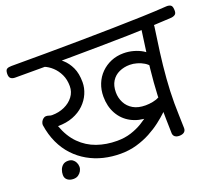

<svg xmlns="http://www.w3.org/2000/svg" viewBox="-175 -967 1376 1195"><g transform="rotate(-20 513.0 -369.0)"><path d="M451 -10Q393 -10 339 -23Q285 -36 237.5 -63Q190 -90 152.5 -130Q115 -170 90 -223.5Q65 -277 55 -344Q55 -355 60 -365Q65 -375 74 -382Q83 -389 92 -389Q103 -389 112 -385.5Q121 -382 131 -382Q176 -382 213.5 -399Q251 -416 273.5 -446Q296 -476 296 -514Q296 -558 280 -591.5Q264 -625 239 -648Q214 -671 186 -682L254 -713Q284 -698 313 -672.5Q342 -647 360.5 -607.5Q379 -568 379 -510Q379 -472 363 -435Q347 -398 316.5 -368.5Q286 -339 242 -322Q198 -305 142 -305Q169 -230 216 -183Q263 -136 324.5 -114.5Q386 -93 457 -93Q508 -93 550 -106.5Q592 -120 626.5 -141Q661 -162 688.5 -185.5Q716 -209 738 -229Q746 -237 757.5 -242.5Q769 -248 780.5 -249.5Q792 -251 800 -243Q808 -234 809 -222.5Q810 -211 806 -198.5Q802 -186 796.5 -176Q791 -166 786 -161Q761 -137 726.5 -110.5Q692 -84 650 -61.5Q608 -39 558 -24.5Q508 -10 451 -10ZM689 -163Q624 -163 574.5 -190Q525 -217 497.5 -266.5Q470 -316 470 -381Q470 -426 485.5 -464.5Q501 -503 529.5 -531.5Q558 -560 596 -576Q634 -592 679 -592Q713 -592 745 -583Q777 -574 802 -559Q827 -544 837 -526L815 -455Q804 -472 783.5 -484.5Q763 -497 738.5 -504Q714 -511 691 -511Q653 -511 621 -496.5Q589 -482 570.5 -452.5Q552 -423 552 -379Q552 -342 568.5 -310Q585 -278 617.5 -259Q650 -240 699 -240Q723 -240 748 -245Q773 -250 786 -258Q808 -263 820.5 -254.5Q833 -246 833 -228Q833 -218 827 -209Q821 -200 812 -194Q803 -188 794 -186Q776 -176 747 -169.5Q718 -163 689 -163ZM831 10Q812 10 801 0.5Q790 -9 791 -29Q790 -74 789 -114.5Q788 -155 788 -192Q788 -272 795 -357.5Q802 -443 813 -529Q824 -615 836 -696Q838 -713 849.5 -723.5Q861 -734 877 -734Q897 -734 908.5 -718.5Q920 -703 918 -684Q906 -604 895 -520Q884 -436 877.5 -353Q871 -270 871 -192Q871 -155 872.5 -114.5Q874 -74 875 -25Q875 -8 863.5 1Q852 10 831 10ZM-5 -680Q-24 -680 -34.5 -689Q-45 -698 -44 -721Q-43 -744 -32.5 -750Q-22 -756 -3 -756Q111 -756 227 -756.5Q343 -757 455.5 -758.5Q568 -760 672 -762Q776 -764 866.5 -767Q957 -770 1029 -775Q1047 -776 1058 -769.5Q1069 -763 1070 -740Q1072 -717 1062.5 -708.5Q1053 -700 1035 -698Q975 -694 900 -691Q825 -688 739.5 -686Q654 -684 561.5 -683Q469 -682 373.5 -681Q278 -680 182.5 -680Q87 -680 -5 -680ZM121 37Q97 37 81.5 25Q66 13 66 -9Q66 -26 72 -42.5Q78 -59 91 -70Q104 -81 125 -81Q144 -81 156 -72.5Q168 -64 174.5 -50.5Q181 -37 181 -22Q181 -8 173.5 5.5Q166 19 153 28Q140 37 121 37Z"/></g></svg>

Font: Playpen Sans Deva
Style: Regular
Weight: 400
Designer: Pooja Saxena, Gunjan Panchal, Laura Meseguer, Veronika Burian, José Scaglione
Foundry: TypeTogether
Version: Version 2.000